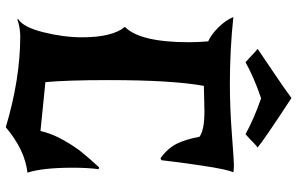

<svg xmlns="http://www.w3.org/2000/svg" viewBox="-202 -783 1028 664"><g transform="rotate(90 312.0 -451.0)"><path d="M47 3 46 0Q74 -17 91.5 -87Q109 -157 109 -221Q109 -325 73 -369Q126 -421 126 -591Q126 -621 123 -657Q100 -667 75 -692Q50 -717 39 -744Q152 -732 269 -732Q354 -732 445.5 -739Q537 -746 551 -746Q564 -746 576 -744Q566 -724 553 -637Q540 -550 534 -495L527 -492Q493 -517 477.5 -547.5Q462 -578 453 -627Q430 -644 365 -644Q346 -644 315 -643Q284 -642 277 -642Q257 -533 257 -312Q257 -171 264 -94L433 -77Q442 -116 463.5 -154.5Q485 -193 505 -218Q525 -243 559 -280L565 -278Q560 -239 560 -189Q560 -85 577 -32Q498 -23 420 43Q253 -7 106 -7Q76 -7 47 3ZM490 -828Q481 -821 474.5 -814.5Q468 -808 460 -800.5Q452 -793 444 -786Q392 -815 320 -840Q249 -816 195 -786Q186 -794 173 -806.5Q160 -819 149 -828Q166 -840 226.5 -880.5Q287 -921 319 -945Q467 -848 490 -828Z"/></g></svg>

Font: NewRocker
Style: Regular
Weight: 400
Designer: Pablo Impallari, Brenda Gallo, Rodrigo Fuenzalida
Foundry: Pablo Impallari, Brenda Gallo, Rodrigo Fuenzalida
Version: Version 1.000